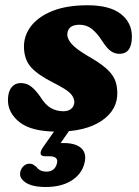

<svg xmlns="http://www.w3.org/2000/svg" viewBox="-20 -500 542 749"><path d="M227 -66Q247.5 -66 258.8 -76.5Q270 -87 270 -102.5Q269 -121 253.8 -136.5Q238.5 -152 188 -177.5Q127.5 -208 101.2 -237.5Q75 -267 73.5 -313.5Q72 -359.5 100.2 -397Q128.5 -434.5 184.2 -457Q240 -479.5 321.5 -479.5Q407.5 -479.5 451 -445.8Q494.5 -412 494.5 -357.5Q494.5 -290 446 -290Q427.5 -290 412.2 -300.8Q397 -311.5 379 -339.5Q360 -369.5 339 -386.5Q318 -403.5 290.5 -403.5Q242.5 -403.5 242.5 -363.5Q243.5 -347 259.8 -328.2Q276 -309.5 322 -282Q367 -256.5 391.8 -235.2Q416.5 -214 426.8 -191.8Q437 -169.5 437.5 -141Q440 -72.5 377.5 -29.5Q315 13.5 203.5 13.5Q103 13.5 56.5 -23.2Q10 -60 11 -111.5Q11.5 -142.5 25 -159.2Q38.5 -176 60.5 -176Q84.5 -176 102 -162Q119.5 -148 136.5 -123.5Q157.5 -90 179.5 -78Q201.5 -66 227 -66ZM206.5 -9.5H263.5L216.5 58Q222 58 228 58Q276.5 58 298 79Q319.5 100 309 138.5Q298 180 258.5 204.8Q219 229.5 158 229.5Q105.5 229.5 79.2 211.5Q53 193.5 59.5 169.5Q63 155.5 73 147Q83 138.5 95 138.5Q104 138.5 110.2 142.5Q116.5 146.5 122.5 151.5Q135 169.5 161.5 169.5Q193.5 169.5 202 138Q209.5 109.5 172.5 109.5H155.5Q140 109.5 138.5 99.8Q137 90 147.5 75Z"/></svg>

Font: Fraunces 9pt S100
Style: Bold Italic
Weight: 700
Italic angle: -16°
Version: Version 1.000; ttfautohint (v1.8.3)